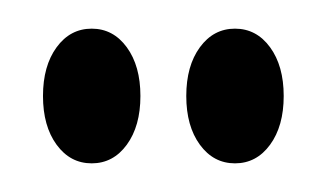

<svg xmlns="http://www.w3.org/2000/svg" viewBox="-20 -678 228 134"><path d="M44 -658Q59 -658 68.5 -645Q78 -632 78 -611Q78 -590 68.5 -577Q59 -564 44 -564Q29 -564 19.5 -577Q10 -590 10 -611Q10 -632 19.5 -645Q29 -658 44 -658ZM144 -658Q159 -658 168.5 -645Q178 -632 178 -611Q178 -590 168.5 -577Q159 -564 144 -564Q129 -564 119.5 -577Q110 -590 110 -611Q110 -632 119.5 -645Q129 -658 144 -658Z"/></svg>

Font: FFF_tuoi-tre Black
Style: Regular
Weight: 900
Designer: bBox Type GmbH
Foundry: bBox Type GmbH
Version: Version 1.001